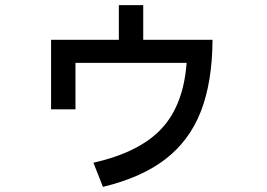

<svg xmlns="http://www.w3.org/2000/svg" viewBox="-20 -655 1040 748"><path d="M538 -500H808Q807 -335 762.5 -221Q718 -107 624.5 -35Q531 37 381 73L344 -21Q524 -62 609.5 -154Q695 -246 707 -410H274V-229H179V-500H443V-635H538Z"/></svg>

Font: IBM Plex Sans JP Medm
Style: Regular
Weight: 500
Designer: Mike Abbink; Paul van der Laan; Pieter van Rosmalen; Wujin Sim; Yejin Wi; Jinhee Kim; Boomi Park; Yona Kim; Kichan Ma
Foundry: Sandoll Inc.
Version: Version 1.002